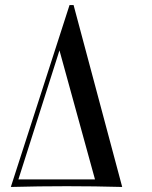

<svg xmlns="http://www.w3.org/2000/svg" viewBox="-20 -742 605 762"><path d="M465 0Q356 -3 245 -3Q134 -3 23 0L256 -722H272ZM53 -30H357L216 -542Z"/></svg>

Font: Playfair Display
Style: Italic
Weight: 400
Italic angle: -14°
Designer: Claus Eggers Sørensen
Foundry: Claus Eggers Sørensen
Version: Version 1.200; ttfautohint (v1.6)